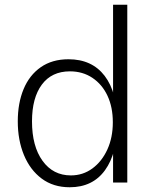

<svg xmlns="http://www.w3.org/2000/svg" viewBox="-20 -770 637 810"><path d="M274 20Q205 20 156 -16.5Q107 -53 81 -116Q55 -179 55 -258Q55 -335 79.5 -394Q104 -453 152 -486.5Q200 -520 269 -520Q368 -520 421.5 -450Q475 -380 475 -251Q475 -124 423 -52Q371 20 274 20ZM279 -30Q330 -30 370 -59.5Q410 -89 433 -139.5Q456 -190 456 -254Q456 -318 433.5 -366Q411 -414 370 -441.5Q329 -469 275 -469Q198 -469 156.5 -413Q115 -357 115 -258Q115 -153 159.5 -91.5Q204 -30 279 -30ZM457 0V-750H517V0Z"/></svg>

Font: Moderustic Light
Style: Regular
Weight: 300
Designer: Tural Alisoy
Foundry: TAFT Foundry
Version: Version 2.120